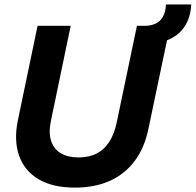

<svg xmlns="http://www.w3.org/2000/svg" viewBox="-20 -847 894 877"><path d="M322.3 10Q219.7 10 155 -29.1Q90.3 -68.1 66.6 -137.6Q42.9 -207.1 61.6 -297.1L151.6 -729H302.9L212.1 -292.6Q201.4 -239.3 213.8 -202.4Q226.1 -165.6 258.2 -146.7Q290.3 -127.9 337.7 -127.9Q387.3 -127.9 422.2 -146.1Q457.1 -164.3 479.9 -200.4Q502.7 -236.6 513.6 -290L605.4 -729H756.7L658.4 -260.7Q640 -170.6 594.1 -110.4Q548.3 -50.1 479.7 -20.1Q411.1 10 322.3 10ZM605.9 -646.1 621.9 -729Q659.6 -726.9 684.5 -736.4Q709.4 -745.9 723 -768.6Q736.6 -791.4 738.1 -826.7H853.6Q850.3 -763.9 820.6 -721.9Q791 -680 736.9 -660.6Q682.7 -641.1 605.9 -646.1Z"/></svg>

Font: Mona Sans
Style: Italic
Weight: 200
Italic angle: -11.6951°
Designer: Deni Anggara
Foundry: GitHub
Version: Version 2.000